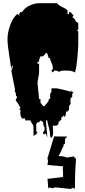

<svg xmlns="http://www.w3.org/2000/svg" viewBox="-20 -761 544 1223"><path d="M353 233.4Q390.6 233.4 405.3 242.7L451.7 235.4Q451.7 243.7 454.1 243.7L456.1 241.7Q464.4 245.6 463.9 260.7Q457 337.9 457 441.4Q451.7 441.4 445.8 434.6Q444.3 434.6 438.5 438.5Q432.6 442.4 427.2 442.4L335.9 432.6Q326.7 432.6 323.2 435.3Q319.8 438 315.4 438L295.4 433.6H293L287.6 440.4L282.7 378.4L381.8 366.7Q381.8 322.3 379.4 307.6H381.3V300.8L385.3 298.8L282.2 290L285.2 268.6Q285.2 268.6 286.1 262.7L285.2 260.7L282.2 247.6L324.7 107.9L408.2 108.9Q408.7 110.4 401.9 115.5Q395 120.6 395 124L393.1 156.2L386.2 158.2Q386.2 168.5 379.4 179.9Q372.6 191.4 370.1 199.2H371.1ZM219.2 -231.4 229 -129.9H237.8V-106.9L254.9 -85H262.7Q280.3 -104.5 290.5 -118.7Q289.1 -120.1 289.1 -123Q289.1 -126 291.5 -129.2Q293.9 -132.3 295.4 -132.3Q296.9 -132.3 299.3 -129.9V-163.1L307.6 -175.8V-198.2H343.3Q350.6 -197.3 386.2 -188.7Q421.9 -180.2 432.6 -175.8L430.2 -186L439.9 -175.8H448.7L439.9 -163.1V-141.6Q428.2 -141.6 428.2 -122.6L430.2 -101.1L419.9 -85V-62.5L410.2 -50.3H400.4Q400.4 -24.4 391.6 -16.6L380.4 -27.8Q381.3 -26.9 381.3 -23.4Q381.3 -15.1 374 -15.1L371.6 -16.6Q371.6 -3.9 369.9 0.2Q368.2 4.4 362.5 8.1Q356.9 11.7 352.5 17.6V28.3Q344.7 39.6 333.5 39.6H316.4L318.4 78.6Q319.8 101.6 307.6 119.1L299.3 106.9Q299.3 79.1 290.3 47.4Q281.2 15.6 281.2 5.9H272.9Q272.9 25.9 277.1 61.5Q281.2 97.2 281.2 115.2Q272.9 90.8 272.5 90.6Q272 90.3 269.5 90.3Q262.2 90.3 262.2 95.7Q256.8 95.7 253.9 86.9Q253.9 80.1 258.8 75.2Q263.7 70.3 263.7 67.4V50.3Q254.9 39.6 254.9 17.6L237.8 5.9L229 17.6H219.2L210.9 28.3V74.2Q213.4 77.6 217.3 84.5L210.9 91.8V95.2L193.4 104V50.3Q193.4 38.1 184.3 26.1Q175.3 14.2 175.3 5.9H140.1V-6.3H120.6Q109.4 -20 109.4 -39.3Q109.4 -58.6 110.4 -62.5H101.6L110.4 -73.7Q93.8 -106.9 81.1 -118.7V-129.9L90.3 -141.6L81.1 -152.3L81.5 -157.2Q81.5 -169.9 71.8 -186H76.7L51.8 -311L62 -327.6L51.8 -321.8Q50.3 -336.9 39.1 -405.5Q27.8 -474.1 27.8 -513.7Q27.8 -553.2 44.9 -600.8Q62 -648.4 90.3 -672.4L105 -661.1L101.6 -672.4L110.4 -683.6H120.6Q135.7 -710 168.2 -725.3Q200.7 -740.7 229 -740.7H343.3Q352.5 -727.5 376.7 -716.3Q400.9 -705.1 410.2 -694.8V-672.4H419.9V-683.6H430.2L448.7 -661.1L439.9 -650.4Q449.7 -650.4 458.7 -633.1Q467.8 -615.7 478.5 -615.7V-571.3H469.7L478.5 -559.1V-480Q478.5 -454.1 472.2 -386.2Q465.8 -318.4 459.5 -311V-299.3Q441.4 -307.6 430.9 -309.6Q420.4 -311.5 392.1 -311.5Q363.8 -311.5 356.4 -302.7Q346.7 -311.5 333 -311.5L326.2 -311L316.4 -299.3L307.6 -311L316.4 -321.8V-333.5Q316.4 -343.8 307.9 -360.8Q299.3 -377.9 299.3 -390.1H290.5Q287.6 -396.5 285.2 -407Q282.7 -417.5 280.3 -420.7Q277.8 -423.8 274.2 -423.8Q270.5 -423.8 268.1 -418Q265.6 -412.1 264.6 -412.1Q263.7 -412.1 263.7 -412.6L254.9 -402.3H237.8Q228 -377.9 228 -373Q228 -368.2 229 -367.2H219.2V-355H229V-299.3Q229 -290 224.1 -267.3Q219.2 -244.6 219.2 -231.4ZM51.8 -321.8Q61.5 -331.5 61.5 -335.2Q61.5 -338.9 61.8 -340.6Q62 -342.3 62 -344.7Q51.8 -337.4 51.8 -321.8ZM219.2 81.1V92.8L217.3 84.5ZM220.2 106 219.2 98.1V92.8Q220.2 96.7 220.2 106ZM263.7 99.6Q262.2 98.1 262.2 95.7Z"/></svg>

Font: Butcherman
Style: Regular
Weight: 400
Version: Version 001.004